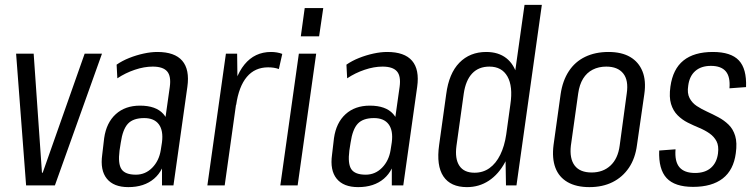

<svg xmlns="http://www.w3.org/2000/svg" viewBox="-20 -760 3096 787"><path d="M46 -540H118L152 -52H155L327 -540H398L205 0H87Z M644 -178 676 -404Q682 -448 665 -467.5Q648 -487 606 -487Q571 -487 532.5 -474Q494 -461 461 -439L458 -495Q481 -511 510 -522.5Q539 -534 569 -540.5Q599 -547 625 -547Q696 -547 727 -511Q758 -475 748 -404L691 0H644ZM506 7Q446 7 418 -27.5Q390 -62 399 -126L407 -194Q416 -257 454.5 -292Q493 -327 554 -327Q619 -327 649.5 -293Q680 -259 671 -195L661 -127Q652 -62 611.5 -27.5Q571 7 506 7ZM537 -44Q576 -44 604 -72.5Q632 -101 639 -145L644 -177Q650 -225 631 -250.5Q612 -276 571 -276Q526 -276 504.5 -253Q483 -230 475 -175L470 -143Q463 -89 478 -66.5Q493 -44 537 -44Z M906 -540H952L954 -378L901 0H830ZM926 -345Q940 -444 982 -495.5Q1024 -547 1091 -547Q1103 -547 1115 -545Q1127 -543 1137 -539L1123 -477Q1104 -484 1079 -484Q1025 -484 992 -445Q959 -406 948 -330Z M1276 -540 1200 0H1129L1205 -540ZM1305 -727 1288 -611H1213L1229 -727Z M1586 -178 1618 -404Q1624 -448 1607 -467.5Q1590 -487 1548 -487Q1513 -487 1474.5 -474Q1436 -461 1403 -439L1400 -495Q1423 -511 1452 -522.5Q1481 -534 1511 -540.5Q1541 -547 1567 -547Q1638 -547 1669 -511Q1700 -475 1690 -404L1633 0H1586ZM1448 7Q1388 7 1360 -27.5Q1332 -62 1341 -126L1349 -194Q1358 -257 1396.5 -292Q1435 -327 1496 -327Q1561 -327 1591.5 -293Q1622 -259 1613 -195L1603 -127Q1594 -62 1553.5 -27.5Q1513 7 1448 7ZM1479 -44Q1518 -44 1546 -72.5Q1574 -101 1581 -145L1586 -177Q1592 -225 1573 -250.5Q1554 -276 1513 -276Q1468 -276 1446.5 -253Q1425 -230 1417 -175L1412 -143Q1405 -89 1420 -66.5Q1435 -44 1479 -44Z M1894 7Q1827 7 1797.5 -37Q1768 -81 1780 -166L1809 -374Q1820 -459 1863 -503Q1906 -547 1973 -547Q2023 -547 2055.5 -521.5Q2088 -496 2100.5 -447.5Q2113 -399 2103 -331L2086 -212Q2077 -145 2050.5 -95.5Q2024 -46 1984 -19.5Q1944 7 1894 7ZM1925 -52Q1960 -52 1986.5 -71Q2013 -90 2030.5 -125.5Q2048 -161 2055 -209L2072 -332Q2083 -406 2060 -446.5Q2037 -487 1986 -487Q1942 -487 1915.5 -459Q1889 -431 1881 -377L1851 -162Q1844 -109 1863 -80.5Q1882 -52 1925 -52ZM2051 -179 2130 -740H2201L2097 0H2054Z M2396 7Q2342 7 2306.5 -13.5Q2271 -34 2256.5 -72.5Q2242 -111 2249 -166L2278 -374Q2286 -429 2311.5 -468Q2337 -507 2378.5 -527Q2420 -547 2474 -547Q2528 -547 2563 -526.5Q2598 -506 2613.5 -467.5Q2629 -429 2621 -374L2591 -166Q2584 -111 2558 -72.5Q2532 -34 2491 -13.5Q2450 7 2396 7ZM2405 -53Q2452 -53 2482.5 -81.5Q2513 -110 2520 -163L2549 -377Q2557 -431 2534.5 -459Q2512 -487 2465 -487Q2434 -487 2409.5 -474.5Q2385 -462 2370 -437.5Q2355 -413 2350 -377L2320 -163Q2314 -110 2335.5 -81.5Q2357 -53 2405 -53Z M2821 6Q2746 6 2712.5 -30Q2679 -66 2682 -143L2749 -148Q2745 -98 2765 -74.5Q2785 -51 2829 -51Q2870 -51 2894 -72Q2918 -93 2923 -131Q2927 -162 2917 -181Q2907 -200 2888.5 -213Q2870 -226 2846 -236Q2822 -246 2799 -257.5Q2776 -269 2757.5 -287.5Q2739 -306 2730.5 -334Q2722 -362 2728 -405Q2738 -477 2781.5 -512Q2825 -547 2902 -547Q2976 -547 3008.5 -512.5Q3041 -478 3038 -403L2970 -398Q2974 -445 2955 -467.5Q2936 -490 2894 -490Q2854 -490 2830 -469Q2806 -448 2801 -409Q2796 -378 2806.5 -358Q2817 -338 2836 -325.5Q2855 -313 2878 -302.5Q2901 -292 2924.5 -279.5Q2948 -267 2966.5 -249Q2985 -231 2993.5 -203Q3002 -175 2996 -132Q2987 -63 2942.5 -28.5Q2898 6 2821 6Z"/></svg>

Font: Pathway Extreme Condensed Light
Style: Italic
Weight: 300
Width: 3
Italic angle: -8°
Version: Version 1.001;gftools[0.9.26]